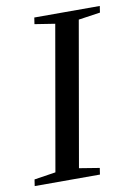

<svg xmlns="http://www.w3.org/2000/svg" viewBox="-81 -706 530 757"><g transform="rotate(-10 184.0 -327.5)"><path d="M180.2 -39.1 261.2 -25.9 257.3 0H-3.9L0 -25.9L85.9 -39.1L187 -616.2L106 -628.9L109.9 -654.8H372.1L368.2 -628.9L281.2 -616.2Z"/></g></svg>

Font: Tinos
Style: Italic
Weight: 400
Italic angle: -16.333°
Designer: Steve Matteson
Foundry: Monotype Imaging Inc.
Version: Version 1.32